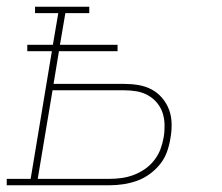

<svg xmlns="http://www.w3.org/2000/svg" viewBox="-38 -550 658 570"><path d="M-18 0V-19H53L116 -398H43V-417H119L135 -511H66V-530H227V-511H156L140 -417H311V-398H137L121 -301H330Q352 -301 373 -297.5Q394 -294 412 -284.5Q430 -275 443.5 -259Q457 -243 464 -224Q471 -205 471.5 -183Q472 -161 468 -140Q465 -120 458 -100Q451 -80 437.5 -63Q424 -46 406 -33Q388 -20 368 -13Q348 -6 327.5 -3Q307 0 287 0ZM74 -19H287Q305 -19 323 -21.5Q341 -24 358.5 -30.5Q376 -37 392 -48Q408 -59 420 -74.5Q432 -90 438.5 -107.5Q445 -125 448 -143Q451 -161 450.5 -180Q450 -199 444.5 -215.5Q439 -232 427.5 -245.5Q416 -259 400.5 -267.5Q385 -276 367 -279Q349 -282 330 -282H118Z"/></svg>

Font: Iosevka Curly Slab ThExObl
Style: Regular
Weight: 100
Width: 7
Italic angle: -9°
Monospace: yes
Designer: Belleve Invis
Foundry: Belleve Invis
Version: Version 11.1.0; ttfautohint (v1.8.3)